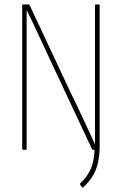

<svg xmlns="http://www.w3.org/2000/svg" viewBox="-20 -675 548 865"><path d="M351 170 341 157Q339 155 341 152Q375 119 389.5 85Q404 51 406 0H400Q396 0 395 -2L221 -373Q191 -436 161.5 -500.5Q132 -565 101 -628H100Q100 -586 100 -543.5Q100 -501 100 -458.5Q100 -416 100 -373V-4Q100 0 97 0H83Q80 0 80 -4V-651Q80 -655 83 -655H109Q112 -655 113 -653L293 -269Q313 -229 332 -188Q351 -147 370 -107Q389 -67 407 -27H408Q408 -68 408 -108Q408 -148 408 -188Q408 -228 408 -268V-651Q408 -655 411 -655H425Q429 -655 429 -651V-18Q429 23 422 55.5Q415 88 399.5 115Q384 142 355 169Q353 171 351 170Z"/></svg>

Font: Sofia Sans Condensed Thin
Style: Regular
Weight: 250
Version: Version 4.100